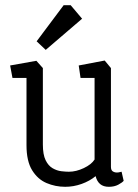

<svg xmlns="http://www.w3.org/2000/svg" viewBox="-20 -715 530 739"><path d="M231 4Q193 4 159 -10.5Q125 -25 103.5 -60Q82 -95 82 -156V-415H28L19 -463L120 -481L145 -453V-159Q145 -120 155.5 -98.5Q166 -77 182.5 -67.5Q199 -58 216 -56Q233 -54 245 -54Q273 -54 302.5 -68Q332 -82 344 -101V-415H290L283 -463L383 -482L407 -453V-73Q407 -60 414 -55.5Q421 -51 430 -51Q436 -51 441 -52.5Q446 -54 448 -54L456 -19Q450 -12 435 -4Q420 4 399 4Q378 4 365.5 -6.5Q353 -17 348 -37Q325 -18 294 -7Q263 4 231 4ZM156 -523 121 -556 225 -695H252L296 -643Z"/></svg>

Font: Kreon Light Light
Style: Regular
Weight: 300
Version: Version 2.002